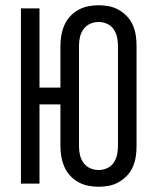

<svg xmlns="http://www.w3.org/2000/svg" viewBox="-20 -702 590 734"><path d="M357 12Q337 12 317 8Q297 4 279 -6Q261 -16 247.5 -31Q234 -46 226 -64.5Q218 -83 214.5 -103Q211 -123 211 -144V-303H131V0H60V-670H131V-367H211V-527Q211 -547 214.5 -567Q218 -587 226 -605.5Q234 -624 247.5 -639Q261 -654 279 -664Q297 -674 317 -678Q337 -682 357 -682Q377 -682 397 -678Q417 -674 434.5 -664Q452 -654 466 -639Q480 -624 488 -605.5Q496 -587 499 -567Q502 -547 502 -527V-144Q502 -123 499 -103Q496 -83 488 -64.5Q480 -46 466 -31Q452 -16 434.5 -6Q417 4 397 8Q377 12 357 12ZM357 -52Q374 -52 389.5 -59Q405 -66 414.5 -80Q424 -94 427.5 -110.5Q431 -127 431 -144V-527Q431 -543 427.5 -559.5Q424 -576 414.5 -590Q405 -604 389.5 -611Q374 -618 357 -618Q340 -618 324.5 -611Q309 -604 299 -590Q289 -576 285.5 -559.5Q282 -543 282 -527V-144Q282 -127 285.5 -110.5Q289 -94 299 -80Q309 -66 324.5 -59Q340 -52 357 -52Z"/></svg>

Font: Lode
Style: Regular
Weight: 400
Monospace: yes
Designer: Belleve Invis
Foundry: Belleve Invis
Version: Version 29.2.0; ttfautohint (v1.8.3)